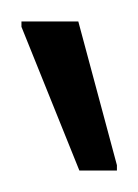

<svg xmlns="http://www.w3.org/2000/svg" viewBox="-20 -741 129 179"><path d="M54 -582 0 -716V-721H53L89 -587V-582Z"/></svg>

Font: Saira ExtraCondensed Light
Style: Regular
Weight: 300
Width: 2
Designer: Hector Gatti with collaboration of the Omnibus-Type team
Foundry: Omnibus-Type
Version: Version 1.101